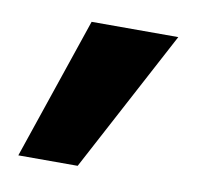

<svg xmlns="http://www.w3.org/2000/svg" viewBox="-45 -112 385 375"><g transform="rotate(10 147.0 76.0)"><path d="M13.2 216.8 108.9 -64.9H280.8L130.9 216.8Z"/></g></svg>

Font: LT Superior Black
Style: Regular
Weight: 900
Designer: Daniel Lyons
Foundry: LyonsType
Version: Version 2.005